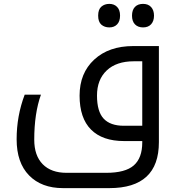

<svg xmlns="http://www.w3.org/2000/svg" viewBox="-20 -720 916 980"><path d="M706.1 -78.1V-407.2H663.1Q574.2 -407.2 524.7 -360.4Q475.1 -313.5 475.1 -232.2Q475.1 -150.9 509 -114.5Q543 -78.1 611.8 -78.1ZM301.8 240.2Q191.9 240.2 128.4 175.3Q64.9 110.4 64.9 -9Q64.9 -128.4 106 -236.8H189Q154.8 -141.1 154.8 -6.8Q154.8 74.2 198 118.2Q241.2 162.1 319.8 162.1H522Q619.6 162.1 662.8 124.3Q706.1 86.4 706.1 6.8V0H613.8Q502.9 0 444.6 -58.6Q386.2 -117.2 386.2 -231.9Q386.2 -346.7 460.9 -415.8Q535.6 -484.9 660.2 -484.9H791V5.9Q791 240.2 538.1 240.2ZM751.5 -596.4Q736.8 -580.1 710.4 -580.1Q684.1 -580.1 668.9 -595.7Q653.8 -611.3 653.8 -640.1Q653.8 -668.9 668.7 -684.6Q683.6 -700.2 710.2 -700.2Q736.8 -700.2 751.5 -683.8Q766.1 -667.5 766.1 -640.1Q766.1 -612.8 751.5 -596.4ZM577.9 -595.7Q563 -580.1 538.3 -580.1Q513.7 -580.1 497.3 -594.2Q481 -608.4 481 -640.1Q481 -671.9 497.3 -686Q513.7 -700.2 538.1 -700.2Q562.5 -700.2 577.6 -684.8Q592.8 -669.4 592.8 -640.4Q592.8 -611.3 577.9 -595.7Z"/></svg>

Font: DroidArabicKufi
Style: Regular
Weight: 400
Designer: Pascal Zoghbi
Foundry: Ascender Corporation
Version: Version 1.00